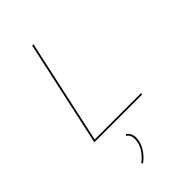

<svg xmlns="http://www.w3.org/2000/svg" viewBox="-281 -747 1125 1125"><g transform="rotate(-45 282.0 -184.5)"><path d="M481 -10 479 0H83L226 -658H237L96 -10ZM191 281Q218 261 237.5 234Q257 207 262 180Q265 167 265 154Q265 120 241 105L248 97Q276 117 276 153Q276 189 255.5 225Q235 261 198 289Z"/></g></svg>

Font: Ysabeau Hairline
Style: Italic
Weight: 100
Italic angle: -12°
Designer: Christian Thalmann (Catharsis Fonts)
Version: Version 0.003